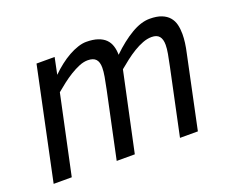

<svg xmlns="http://www.w3.org/2000/svg" viewBox="-91 -677 1001 827"><g transform="rotate(-20 409.5 -263.5)"><path d="M606 0 669.9 -301.8Q676.8 -334 680.9 -357.4Q685.1 -380.9 685.1 -397.9Q685.1 -423.8 674.1 -437Q663.1 -450.2 639.2 -450.2Q619.1 -450.2 598.1 -442.1Q577.1 -434.1 556.2 -421.4Q535.2 -408.7 514.6 -392.8Q494.1 -377 476.1 -361.8L398.9 0H315.9L379.9 -301.8Q386.7 -334.5 390.9 -358.4Q395 -382.3 395 -398.9Q395 -425.3 383.3 -437.7Q371.6 -450.2 346.2 -450.2Q327.6 -450.2 306.9 -441.7Q286.1 -433.1 265.1 -420.2Q244.1 -407.2 223.9 -391.6Q203.6 -376 187 -361.8L109.9 0H26.9L134.8 -512.2H217.8L202.1 -436Q221.7 -455.6 243.4 -472.4Q265.1 -489.3 286.6 -501.2Q308.1 -513.2 328.9 -520Q349.6 -526.9 367.2 -526.9Q398.4 -526.9 420.2 -519.5Q441.9 -512.2 455.1 -499Q468.3 -485.8 474.1 -467.3Q480 -448.7 480 -426.8Q528.3 -473.6 573.5 -500.2Q618.7 -526.9 658.2 -526.9Q690.9 -526.9 712.4 -518.3Q733.9 -509.8 746.6 -494.9Q759.3 -480 764.2 -460Q769 -439.9 769 -417Q769 -379.9 757.8 -331.1L688 0Z"/></g></svg>

Font: Clear Sans
Style: Italic
Weight: 400
Italic angle: -12°
Foundry: Intel Corporation
Version: Version 1.00